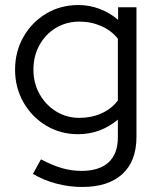

<svg xmlns="http://www.w3.org/2000/svg" viewBox="-20 -530 626 764"><path d="M307 214Q255 214 204 200.5Q153 187 111 162L143 104Q188 128 226.5 139Q265 150 304 150Q375 150 412 116Q449 82 449 16V-54Q380 4 290 4Q221 4 164 -30Q107 -64 73.5 -122.5Q40 -181 40 -253Q40 -325 73.5 -383.5Q107 -442 164 -476Q221 -510 292 -510Q335 -510 375.5 -495Q416 -480 450 -451V-501H523V15Q523 111 467 162.5Q411 214 307 214ZM296 -61Q344 -61 384 -79Q424 -97 449 -130V-376Q424 -408 383.5 -426Q343 -444 296 -444Q244 -444 202.5 -419Q161 -394 137 -350.5Q113 -307 113 -253Q113 -199 137.5 -155.5Q162 -112 203.5 -86.5Q245 -61 296 -61Z"/></svg>

Font: Red Hat Display
Style: Regular
Weight: 300
Designer: Pentagram, MCKL
Foundry: Pentagram, MCKL
Version: Version 1.023